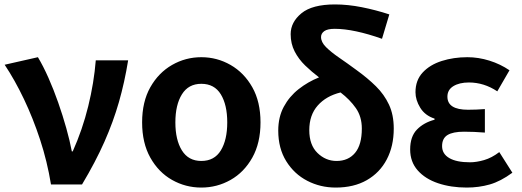

<svg xmlns="http://www.w3.org/2000/svg" viewBox="-20 -832 2354 866"><path d="M210 0Q193 -104 161 -201.5Q129 -299 88 -385Q47 -471 1 -540L151 -574Q175 -534 198.5 -481Q222 -428 242.5 -369.5Q263 -311 279 -254Q295 -197 304 -149H308Q352 -247 378 -353Q404 -459 412 -560H558Q542 -461 516.5 -372Q491 -283 451 -192.5Q411 -102 350 0Z M888 14Q817 14 756 -20.5Q695 -55 658 -121Q621 -187 621 -280Q621 -373 658 -438.5Q695 -504 756 -539Q817 -574 888 -574Q959 -574 1020 -539Q1081 -504 1118 -438.5Q1155 -373 1155 -280Q1155 -187 1118 -121Q1081 -55 1020 -20.5Q959 14 888 14ZM888 -106Q947 -106 976 -153.5Q1005 -201 1005 -280Q1005 -359 976 -406.5Q947 -454 888 -454Q830 -454 800.5 -406.5Q771 -359 771 -280Q771 -201 800.5 -153.5Q830 -106 888 -106Z M1494 14Q1425 14 1366 -16.5Q1307 -47 1271 -105Q1235 -163 1235 -243Q1235 -304 1260 -350.5Q1285 -397 1327 -430Q1369 -463 1419 -483Q1386 -508 1356.5 -536.5Q1327 -565 1309 -600Q1291 -635 1291 -678Q1291 -732 1339.5 -772Q1388 -812 1491 -812Q1549 -812 1612 -799.5Q1675 -787 1736 -767L1703 -657Q1641 -679 1587 -690.5Q1533 -702 1490 -702Q1457 -702 1442.5 -691.5Q1428 -681 1428 -665Q1428 -642 1450.5 -619.5Q1473 -597 1509.5 -572Q1546 -547 1588 -516Q1638 -480 1675.5 -443Q1713 -406 1734.5 -360Q1756 -314 1756 -252Q1756 -173 1724.5 -113Q1693 -53 1634.5 -19.5Q1576 14 1494 14ZM1516 -415Q1451 -399 1413 -356Q1375 -313 1375 -245Q1375 -178 1412 -142Q1449 -106 1498 -106Q1551 -106 1581.5 -142.5Q1612 -179 1612 -252Q1612 -306 1585 -344.5Q1558 -383 1516 -415Z M2085 14Q2014 14 1956 -5.5Q1898 -25 1864 -63.5Q1830 -102 1830 -158Q1830 -216 1860.5 -247.5Q1891 -279 1940 -292V-297Q1897 -311 1875.5 -346Q1854 -381 1854 -416Q1854 -470 1886.5 -505Q1919 -540 1972.5 -557Q2026 -574 2088 -574Q2138 -574 2187.5 -558.5Q2237 -543 2278 -515L2223 -420Q2163 -460 2095 -460Q2052 -460 2025 -443.5Q1998 -427 1998 -396Q1998 -337 2091 -337Q2128 -337 2167 -340V-234Q2142 -236 2119 -237Q2096 -238 2073 -238Q2023 -238 1998.5 -223Q1974 -208 1974 -173Q1974 -138 2006.5 -119Q2039 -100 2100 -100Q2129 -100 2163.5 -110Q2198 -120 2232 -146L2291 -53Q2238 -14 2189 0Q2140 14 2085 14Z"/></svg>

Font: Source Han Sans TC
Style: Bold
Weight: 700
Designer: Ryoko NISHIZUKA Ë•øÂ°öÊ∂ºÂ≠ê (kana, bopomofo & ideographs); Paul D. Hunt (Latin, Greek & Cyrillic); Sandoll Communicatio
Foundry: Adobe
Version: Version 2.004;hotconv 1.0.118;makeotfexe 2.5.65603